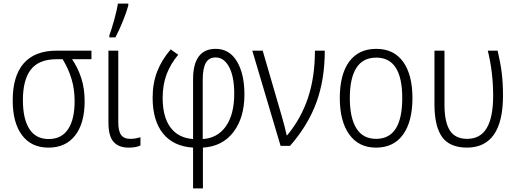

<svg xmlns="http://www.w3.org/2000/svg" viewBox="-20 -815 2884 1073"><path d="M251 10Q155 10 103 -59.5Q51 -129 51 -254Q51 -391 113 -461.5Q175 -532 298 -532H491V-484H383Q417 -433 435 -376Q453 -319 453 -249Q453 -126 400 -58Q347 10 251 10ZM252 -38Q324 -38 360.5 -93Q397 -148 397 -250Q397 -316 380 -373Q363 -430 330 -484H296Q198 -484 153 -427Q108 -370 108 -255Q108 -151 144 -94.5Q180 -38 252 -38Z M641 -133Q641 -82 657 -60.5Q673 -39 708 -39Q736 -39 765 -48V-2Q740 10 699 10Q643 10 614.5 -22.5Q586 -55 586 -130V-532H641ZM591 -617Q603 -649 618.5 -705Q634 -761 639 -795H697V-784Q687 -747 666.5 -696.5Q646 -646 625 -606H591Z M976 -509Q933 -458 911 -399.5Q889 -341 889 -268Q889 -162 932.5 -103Q976 -44 1059 -38V-373Q1059 -456 1090.5 -499Q1122 -542 1185 -542Q1262 -542 1304 -472Q1346 -402 1346 -287Q1346 -158 1285 -77.5Q1224 3 1114 10V238H1059V10Q949 3 891 -69Q833 -141 833 -269Q833 -350 858.5 -415.5Q884 -481 934 -539ZM1113 -370V-38Q1196 -43 1242.5 -109.5Q1289 -176 1289 -291Q1289 -387 1260.5 -440.5Q1232 -494 1185 -494Q1147 -494 1130 -463Q1113 -432 1113 -370Z M1448 -532 1554 -168Q1574 -99 1582 -59H1585Q1663 -153 1701.5 -269Q1740 -385 1740 -532H1795Q1795 -370 1748 -242Q1701 -114 1601 0H1548L1390 -532Z M2081 10Q1985 10 1932 -63.5Q1879 -137 1879 -267Q1879 -399 1931.5 -470.5Q1984 -542 2083 -542Q2181 -542 2233 -469.5Q2285 -397 2285 -267Q2285 -136 2232.5 -63Q2180 10 2081 10ZM2082 -39Q2228 -39 2228 -267Q2228 -493 2083 -493Q2008 -493 1971.5 -435.5Q1935 -378 1935 -267Q1935 -157 1971.5 -98Q2008 -39 2082 -39Z M2408 -228V-532H2464V-230Q2464 -133 2494 -86Q2524 -39 2591 -39Q2664 -39 2700 -99Q2736 -159 2736 -280Q2736 -411 2706 -532H2761Q2777 -464 2784 -407.5Q2791 -351 2791 -281Q2791 10 2588 10Q2493 9 2451 -49Q2409 -107 2408 -228Z"/></svg>

Font: Noto Sans UI NarrowLight
Style: Regular
Weight: 300
Width: 4
Designer: Monotype Design Team
Foundry: Monotype Imaging Inc.
Version: Version 1.001